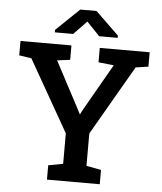

<svg xmlns="http://www.w3.org/2000/svg" viewBox="-60 -954 846 1005"><g transform="rotate(5 363.5 -451.0)"><path d="M224.6 0V-75.2L301.8 -89.8V-250L87.9 -625.5L23.4 -635.3V-710.9H291V-635.3L223.1 -626.5L355 -377.4L365.7 -356L367.7 -356.9L377.9 -377L520.5 -626.5L439.9 -635.3V-710.9H702.1V-635.3L635.7 -625.5L424.3 -259.8V-89.8L502 -75.2V0ZM198.2 -771.5V-784.2L320.8 -901.9H406.2L528.8 -783.2V-771.5H431.2L363.3 -842.8L294.9 -771.5Z"/></g></svg>

Font: Roboto Slab Medium
Style: Regular
Weight: 500
Designer: Google
Version: Version 2.001; ttfautohint (v1.8.3)